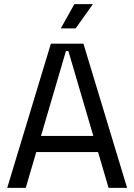

<svg xmlns="http://www.w3.org/2000/svg" viewBox="-20 -912 652 932"><path d="M456 -174H156L105 0H15L227 -700H385L597 0H507ZM300 -664 179 -252H433L312 -664ZM431 -892 347 -774H275L341 -892Z"/></svg>

Font: Space Mono
Style: Regular
Weight: 400
Monospace: yes
Designer: Colophon Foundry / Benjamin Critton
Foundry: Colophon Foundry
Version: Version 1.000;PS 1.003;hotconv 1.0.81;makeotf.lib2.5.63406